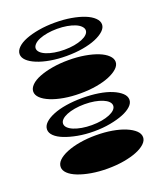

<svg xmlns="http://www.w3.org/2000/svg" viewBox="-136 -817 751 900"><g transform="rotate(-20 240.0 -367.0)"><path d="M40 -85Q40 -103 55.5 -118Q71 -133 99 -144.5Q127 -156 164.5 -162.5Q202 -169 245 -169Q289 -169 326.5 -162.5Q364 -156 391.5 -144.5Q419 -133 435 -118Q451 -103 451 -85Q451 -68 435 -53Q419 -38 391.5 -27Q364 -16 326.5 -9.5Q289 -3 245 -3Q202 -3 164.5 -9.5Q127 -16 99 -27Q71 -38 55.5 -53Q40 -68 40 -85ZM40 -272Q40 -290 55.5 -305Q71 -320 99 -331.5Q127 -343 164.5 -349Q202 -355 245 -355Q289 -355 326.5 -349Q364 -343 391.5 -331.5Q419 -320 435 -305Q451 -290 451 -272Q451 -255 435 -240Q419 -225 391.5 -214Q364 -203 326.5 -196Q289 -189 245 -189Q202 -189 164.5 -196Q127 -203 99 -214Q71 -225 55.5 -240Q40 -255 40 -272ZM120 -272Q120 -261 129.5 -251.5Q139 -242 156 -235Q173 -228 196 -224Q219 -220 245 -220Q272 -220 294.5 -224Q317 -228 334 -235Q351 -242 360.5 -251.5Q370 -261 370 -272Q370 -283 360.5 -292.5Q351 -302 334 -309Q317 -316 294.5 -320Q272 -324 245 -324Q219 -324 196 -320Q173 -316 156 -309Q139 -302 129.5 -292.5Q120 -283 120 -272ZM40 -461Q40 -478 55.5 -493.5Q71 -509 99 -520Q127 -531 164.5 -537.5Q202 -544 245 -544Q289 -544 326.5 -537.5Q364 -531 391.5 -520Q419 -509 435 -493.5Q451 -478 451 -461Q451 -444 435 -429Q419 -414 391.5 -402.5Q364 -391 326.5 -384.5Q289 -378 245 -378Q202 -378 164.5 -384.5Q127 -391 99 -402.5Q71 -414 55.5 -429Q40 -444 40 -461ZM40 -648Q40 -665 55.5 -680.5Q71 -696 99 -707Q127 -718 164.5 -724.5Q202 -731 245 -731Q289 -731 326.5 -724.5Q364 -718 391.5 -707Q419 -696 435 -680.5Q451 -665 451 -648Q451 -631 435 -616Q419 -601 391.5 -589.5Q364 -578 326.5 -571.5Q289 -565 245 -565Q202 -565 164.5 -571.5Q127 -578 99 -589.5Q71 -601 55.5 -616Q40 -631 40 -648ZM120 -648Q120 -637 129.5 -627.5Q139 -618 156 -611Q173 -604 196 -600Q219 -596 245 -596Q272 -596 294.5 -600Q317 -604 334 -611Q351 -618 360.5 -627.5Q370 -637 370 -648Q370 -658 360.5 -668Q351 -678 334 -685Q317 -692 294.5 -696Q272 -700 245 -700Q219 -700 196 -696Q173 -692 156 -685Q139 -678 129.5 -668Q120 -658 120 -648Z"/></g></svg>

Font: binaryv115
Style: Book
Weight: 400
Designer: Jelle Bosma - Monotype Design Team
Foundry: Monotype Imaging Inc.
Version: Version 2.003